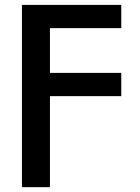

<svg xmlns="http://www.w3.org/2000/svg" viewBox="-20 -566 575 790"><path d="M70.3 204.1V-545.9H479V-450.2H185.5V-266.1H479V-170.4H185.5V204.1Z"/></svg>

Font: Inter
Style: 540
Weight: 540
Designer: Rasmus Andersson
Foundry: rsms
Version: Version 4.001;git-66647c0bb